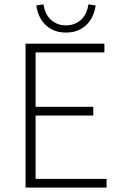

<svg xmlns="http://www.w3.org/2000/svg" viewBox="-20 -859 555 879"><path d="M97 0V-659H458V-619H143V-370H407V-330H143V-40H468V0ZM282 -710Q249 -710 224.5 -721Q200 -732 183.5 -750Q167 -768 158 -790Q149 -812 146 -834L179 -839Q182 -820 189 -803Q196 -786 209 -772.5Q222 -759 240 -751Q258 -743 282 -743Q306 -743 324 -751Q342 -759 355 -772.5Q368 -786 375 -803Q382 -820 385 -839L418 -834Q415 -812 406 -790Q397 -768 380.5 -750Q364 -732 339.5 -721Q315 -710 282 -710Z"/></svg>

Font: hySource Sans Pro Light
Style: Regular
Weight: 300
Designer: Paul D. Hunt
Foundry: Adobe Systems Incorporated
Version: Version 2.021;PS 2.000;hotconv 1.0.86;makeotf.lib2.5.63406